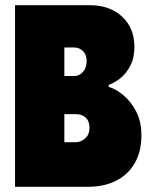

<svg xmlns="http://www.w3.org/2000/svg" viewBox="-20 -720 565 740"><path d="M38 0H318Q381 0 427.5 -23.5Q474 -47 499.5 -91.5Q525 -136 525 -199Q525 -252 504.5 -291Q484 -330 454.5 -354Q425 -378 399 -385V-393Q422 -401 444.5 -419Q467 -437 482.5 -467Q498 -497 498 -540Q498 -611 451 -655.5Q404 -700 325 -700H38ZM228 -172V-280H273Q296 -280 310.5 -266.5Q325 -253 325 -226Q325 -202 308.5 -187Q292 -172 272 -172ZM228 -427V-537H266Q286 -537 300 -523Q314 -509 314 -484Q314 -459 300 -443Q286 -427 266 -427Z"/></svg>

Font: Phudu Light Black
Style: Regular
Weight: 900
Version: Version 1.005;gftools[0.9.23]